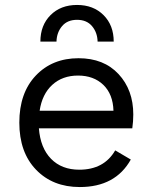

<svg xmlns="http://www.w3.org/2000/svg" viewBox="-20 -745 617 775"><path d="M208 -577H143Q143 -643 184 -684Q225 -725 291 -725Q357 -725 398 -684Q439 -643 439 -577H374Q373 -614 351.5 -639.5Q330 -665 291 -665Q252 -665 230.5 -639.5Q209 -614 208 -577ZM518 -283Q518 -255 514 -227H137Q143 -148 186 -104Q229 -60 300 -60Q400 -60 445 -138L508 -101Q446 10 302 10Q193 10 125.5 -60Q58 -130 58 -250Q58 -370 124.5 -440Q191 -510 297 -510Q399 -510 458.5 -446Q518 -382 518 -283ZM140 -298H438Q436 -365 397 -402.5Q358 -440 295 -440Q232 -440 191 -402.5Q150 -365 140 -298Z"/></svg>

Font: Elaine Sans
Style: Regular
Weight: 400
Designer: Wei Huang
Foundry: Wei Huang
Version: Version 2.001;December 24, 2019;FontCreator 12.0.0.2547 64-b